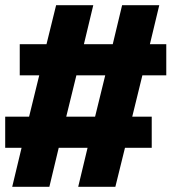

<svg xmlns="http://www.w3.org/2000/svg" viewBox="-30 -737 660 739"><path d="M17 -18 53 -168H-10V-288H82L121 -447H46V-567H149L186 -717H329L293 -567H404L440 -717H583L547 -567H610V-447H518L479 -288H554V-168H451L414 -18H271L307 -168H196L160 -18ZM225 -288H336L375 -447H264Z"/></svg>

Font: Iosevka SS04 Heavy Extended
Style: Regular
Weight: 900
Width: 7
Monospace: yes
Designer: Belleve Invis
Foundry: Belleve Invis
Version: Version 19.0.0; ttfautohint (v1.8.4)